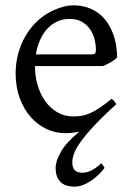

<svg xmlns="http://www.w3.org/2000/svg" viewBox="-20 -489 502 726"><path d="M242.2 -417.5Q217.3 -417.5 196.3 -407.7Q175.3 -397.9 158.9 -380.4Q142.6 -362.8 131.6 -338.1Q120.6 -313.5 115.7 -283.2H324.2Q335.4 -283.2 339.1 -286.9Q342.8 -290.5 342.8 -300.8Q342.8 -314 339.1 -333.7Q335.4 -353.5 324.5 -372.3Q313.5 -391.1 293.7 -404.3Q273.9 -417.5 242.2 -417.5ZM375.5 146Q365.2 159.2 352.1 171.9Q338.9 184.6 324.2 194.6Q309.6 204.6 293.7 210.7Q277.8 216.8 261.7 216.8Q246.6 216.8 233.6 213.1Q220.7 209.5 211.2 201.2Q201.7 192.9 196 179.4Q190.4 166 190.4 146Q190.4 119.1 211.2 83.5Q231.9 47.9 279.8 9.3Q269 11.2 254.2 12.9Q239.3 14.6 227.1 14.6Q189.5 14.6 155.5 -1.5Q121.6 -17.6 95.7 -47.1Q69.8 -76.7 54.4 -118.4Q39.1 -160.2 39.1 -211.9Q39.1 -244.6 46.4 -276.4Q53.7 -308.1 67.6 -336.4Q81.5 -364.7 101.6 -388.7Q121.6 -412.6 147 -430.2Q157.7 -437.5 171.1 -444.6Q184.6 -451.7 199.2 -457Q213.9 -462.4 228.3 -465.6Q242.7 -468.8 255.9 -468.8Q287.6 -468.8 312.5 -460Q337.4 -451.2 356 -436.3Q374.5 -421.4 387.2 -401.6Q399.9 -381.8 408 -359.9Q416 -337.9 419.4 -315.2Q422.9 -292.5 422.9 -272Q414.1 -262.2 399.4 -253.9Q384.8 -245.6 369.1 -239.3H112.3V-237.8Q112.3 -201.2 122.3 -167Q132.3 -132.8 150.9 -106.7Q169.4 -80.6 196.3 -64.7Q223.1 -48.8 256.8 -48.8Q272 -48.8 286.4 -50.8Q300.8 -52.7 317.4 -59.6Q334 -66.4 354.2 -79.6Q374.5 -92.8 401.9 -115.2Q408.2 -111.8 412.8 -105.5Q417.5 -99.1 419.9 -95.2Q366.7 -46.9 334 -11.5Q301.3 23.9 283.4 49.6Q265.6 75.2 259.5 93Q253.4 110.8 253.4 124Q253.4 146 263.4 155Q273.4 164.1 290.5 164.1Q308.6 164.1 325.9 155.3Q343.3 146.5 363.8 127.9Z"/></svg>

Font: Gentium Plus Eur
Style: Regular
Weight: 400
Designer: J. Victor Gaultney, Annie Olsen, Iska Routamaa, Becca Hirsbrunner
Foundry: SIL International
Version: Version 5.000